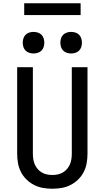

<svg xmlns="http://www.w3.org/2000/svg" viewBox="-20 -1146 640 1174"><path d="M300 8Q271 8 242.5 3Q214 -2 188.5 -15Q163 -28 142 -48.5Q121 -69 108 -94.5Q95 -120 90 -148.5Q85 -177 85 -206V-735H181V-206Q181 -190 183.5 -173Q186 -156 192.5 -141Q199 -126 210 -113Q221 -100 235.5 -91.5Q250 -83 266.5 -79.5Q283 -76 300 -76Q317 -76 333.5 -79.5Q350 -83 364.5 -91.5Q379 -100 390 -113Q401 -126 407.5 -141Q414 -156 416.5 -173Q419 -190 419 -206V-735H515V-206Q515 -177 510 -148.5Q505 -120 492 -94.5Q479 -69 458 -48.5Q437 -28 411.5 -15Q386 -2 357.5 3Q329 8 300 8ZM415 -819Q402 -819 389 -823Q376 -827 366.5 -836.5Q357 -846 353 -859Q349 -872 349 -885Q349 -898 353 -911Q357 -924 366.5 -933.5Q376 -943 389 -947Q402 -951 415 -951Q428 -951 441 -947Q454 -943 463.5 -933.5Q473 -924 477 -911Q481 -898 481 -885Q481 -872 477 -859Q473 -846 463.5 -836.5Q454 -827 441 -823Q428 -819 415 -819ZM185 -819Q172 -819 159 -823Q146 -827 136.5 -836.5Q127 -846 123 -859Q119 -872 119 -885Q119 -898 123 -911Q127 -924 136.5 -933.5Q146 -943 159 -947Q172 -951 185 -951Q198 -951 211 -947Q224 -943 233.5 -933.5Q243 -924 247 -911Q251 -898 251 -885Q251 -872 247 -859Q243 -846 233.5 -836.5Q224 -827 211 -823Q198 -819 185 -819ZM128 -1054V-1126H473V-1054Z"/></svg>

Font: Iosevka Aile Medium
Style: Regular
Weight: 500
Designer: Belleve Invis
Foundry: Belleve Invis
Version: Version 27.3.5; ttfautohint (v1.8.4)